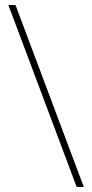

<svg xmlns="http://www.w3.org/2000/svg" viewBox="-20 -734 362 754"><path d="M41 -714H13L281 0H309Z"/></svg>

Font: Noto Sans Lao Thin
Style: Regular
Weight: 100
Designer: Monotype Design Team
Foundry: Monotype Imaging Inc.
Version: Version 2.003